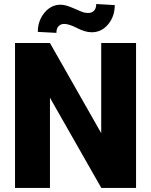

<svg xmlns="http://www.w3.org/2000/svg" viewBox="-20 -922 742 942"><path d="M543 -897Q543 -841.3 510.5 -802.5Q478 -763.7 430.2 -763.7Q397.9 -763.7 358.4 -784.2Q318.8 -804.7 294.4 -804.7Q278.8 -804.7 267.8 -793.9Q256.8 -783.2 256.8 -760.7L165.5 -765.6Q165.5 -819.8 198 -859.4Q230.5 -898.9 277.8 -898.9Q302.2 -898.9 341.8 -881.1Q381.3 -863.3 391.8 -860.8Q402.3 -858.4 414.1 -858.4Q429.7 -858.4 440.9 -869.1Q452.1 -879.9 452.1 -902.3ZM647.5 0H477.1L225.1 -442.4V0H53.7V-710.9H225.1L476.6 -268.6V-710.9H647.5Z"/></svg>

Font: TypoPRO Roboto
Style: Regular
Weight: 900
Designer: Google
Version: Version 2.136; 2016